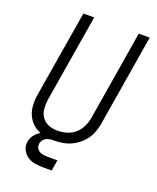

<svg xmlns="http://www.w3.org/2000/svg" viewBox="-164 -832 903 1102"><g transform="rotate(20 288.0 -280.5)"><path d="M239 8Q270 8 301 2Q332 -4 361 -20.5Q390 -37 412.5 -62Q435 -87 447 -117Q459 -147 464 -178L556 -735H489L399 -188Q394 -160 381.5 -133.5Q369 -107 346.5 -87.5Q324 -68 296 -60Q268 -52 241 -52Q212 -52 186 -62Q160 -72 144.5 -94.5Q129 -117 127 -145.5Q125 -174 129 -203L217 -735H151L64 -212Q58 -178 59.5 -143.5Q61 -109 75 -79.5Q89 -50 114 -29.5Q139 -9 172 -0.5Q205 8 239 8ZM239 174H288L299 108H239Q221 108 203.5 104Q186 100 175.5 85.5Q165 71 168 53Q170 40 180 28.5Q190 17 203.5 12.5Q217 8 230 8V-25Q203 -25 175.5 -16Q148 -7 126.5 15.5Q105 38 101 65Q96 91 107.5 114.5Q119 138 139.5 152Q160 166 186 170Q212 174 239 174Z"/></g></svg>

Font: Iosevka Sparkle Light
Style: Italic
Weight: 300
Italic angle: -9°
Designer: Belleve Invis
Foundry: Belleve Invis
Version: Version 4.5.0; ttfautohint (v1.8.3)